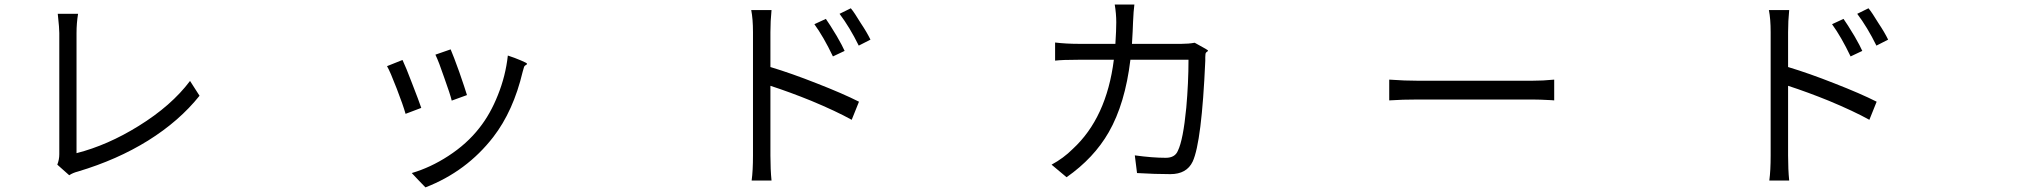

<svg xmlns="http://www.w3.org/2000/svg" viewBox="-20 -772 9040 849"><path d="M286.1 2.9 233.4 -43.9Q242.2 -66.4 242.2 -89.8V-357.4V-626Q242.2 -648.4 236.3 -702.1Q235.4 -708 235.4 -710.9H325.2Q318.4 -669.9 318.4 -626V-94.7Q456.1 -129.9 592.8 -214.8Q738.3 -304.7 820.3 -414.1L862.3 -348.6Q772.5 -236.3 634.8 -150.4Q498 -65.4 325.2 -13.7Q301.8 -7.8 286.1 2.9Z M1861.3 56.6 1831.1 25.4 1800.8 -6.8Q1883.8 -31.2 1961.9 -82Q2044.9 -135.7 2099.6 -206.1Q2148.4 -267.6 2181.6 -351.6Q2215.8 -436.5 2225.6 -526.4Q2255.9 -516.6 2283.2 -504.9Q2311.5 -493.2 2310.5 -489.7Q2309.6 -486.3 2305.7 -484.4Q2298.8 -481.4 2296.9 -474.6Q2293.9 -464.8 2291 -454.1Q2250 -281.2 2161.1 -166Q2043 -13.7 1861.3 56.6ZM1773.4 -268.6Q1762.7 -306.6 1734.4 -379.9Q1705.1 -456.1 1691.4 -479.5L1759.8 -506.8Q1774.4 -476.6 1801.8 -404.3Q1833 -324.2 1842.8 -294.9ZM1977.5 -327.1Q1970.7 -355.5 1944.3 -428.7Q1920.9 -498 1905.3 -530.3L1972.7 -553.7Q1985.4 -524.4 2010.7 -454.1Q2036.1 -380.9 2044.9 -351.6Z M3303.7 26.4Q3309.6 -17.6 3309.6 -84V-356.4V-629.9Q3309.6 -688.5 3301.8 -727.5H3391.6Q3386.7 -678.7 3386.7 -629.9V-475.6Q3480.5 -447.3 3591.8 -403.3Q3707 -358.4 3778.3 -322.3L3746.1 -242.2Q3677.7 -280.3 3567.4 -326.2Q3473.6 -364.3 3386.7 -392.6V-84Q3386.7 -22.5 3391.6 26.4ZM3663.1 -522.5Q3622.1 -608.4 3581.1 -665L3631.8 -688.5Q3650.4 -662.1 3674.8 -621.1Q3676.8 -618.2 3679.7 -613.3Q3706.1 -567.4 3714.8 -546.9ZM3777.3 -570.3Q3737.3 -651.4 3692.4 -710.9L3742.2 -735.4Q3757.8 -716.8 3786.1 -669.9Q3813.5 -628.9 3829.1 -596.7Z M4696.3 11.7 4629.9 -43.9Q4682.6 -72.3 4723.6 -113.3Q4873 -251 4905.3 -507.8H4751Q4677.7 -507.8 4645.5 -503.9V-584Q4694.3 -578.1 4751 -578.1H4912.1Q4916 -638.7 4916 -673.8Q4916 -710.9 4909.2 -752H4996.1Q4992.2 -723.6 4990.2 -674.8Q4989.3 -640.6 4985.4 -578.1H5204.1Q5236.3 -578.1 5262.7 -583Q5265.6 -581.1 5273.4 -577.1Q5322.3 -550.8 5321.8 -548.3Q5321.3 -545.9 5317.4 -543Q5311.5 -540 5310.5 -533.2Q5310.5 -528.3 5309.6 -519.5Q5309.6 -513.7 5309.6 -510.7Q5309.6 -507.8 5309.6 -502.9Q5293.9 -144.5 5253.9 -57.6Q5227.5 -2 5155.3 -2Q5087.9 -2 5007.8 -6.8L4998 -85Q5076.2 -74.2 5134.8 -74.2Q5175.8 -74.2 5188.5 -105.5Q5211.9 -153.3 5225.6 -295.9Q5235.4 -406.2 5235.4 -507.8H5106.4H4978.5Q4955.1 -313.5 4882.8 -187.5Q4817.4 -73.2 4696.3 11.7Z M6123 -328.1V-419.9Q6191.4 -415 6251 -415H6753.9Q6803.7 -415 6852.5 -419.9V-328.1Q6848.6 -328.1 6839.8 -329.1Q6788.1 -332 6754.9 -332H6502.9H6251Q6179.7 -332 6123 -328.1Z M7803.7 26.4Q7809.6 -17.6 7809.6 -84V-356.4V-629.9Q7809.6 -688.5 7801.8 -727.5H7891.6Q7886.7 -678.7 7886.7 -629.9V-475.6Q7980.5 -447.3 8091.8 -403.3Q8207 -358.4 8278.3 -322.3L8246.1 -242.2Q8177.7 -280.3 8067.4 -326.2Q7973.6 -364.3 7886.7 -392.6V-84Q7886.7 -22.5 7891.6 26.4ZM8163.1 -522.5Q8122.1 -608.4 8081.1 -665L8131.8 -688.5Q8150.4 -662.1 8174.8 -621.1Q8176.8 -618.2 8179.7 -613.3Q8206.1 -567.4 8214.8 -546.9ZM8277.3 -570.3Q8237.3 -651.4 8192.4 -710.9L8242.2 -735.4Q8257.8 -716.8 8286.1 -669.9Q8313.5 -628.9 8329.1 -596.7Z"/></svg>

Font: Bpmf GenSeki Gothic R
Style: R
Weight: 400
Foundry: But Ko
Version: Version 1.320